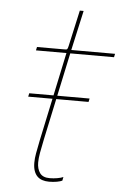

<svg xmlns="http://www.w3.org/2000/svg" viewBox="-51 -731 503 778"><g transform="rotate(5 200.0 -342.0)"><path d="M64 -327.5 67 -341.5H312.5L309.5 -327.5ZM178 8.5Q163 8.5 150.8 4.5Q138.5 0.5 130 -8Q121.5 -16.5 116.8 -30Q112 -43.5 112 -63Q112 -81 115.8 -101.8Q119.5 -122.5 126 -154.5L203 -517H79L82 -531H191Q196.5 -531 199.8 -531.2Q203 -531.5 204.5 -533Q206 -534.5 207 -537.5Q208 -540.5 209.5 -546.5L242 -693H257.5L221.5 -531H399.5L396.5 -517H218.5L142.5 -161Q135.5 -128 131.5 -105Q127.5 -82 127.5 -65.5Q127.5 -39 139.5 -22.5Q151.5 -6 179 -6Q195.5 -6 210.8 -8.8Q226 -11.5 234.5 -15.5L231.5 -0.5Q225 3 210 5.8Q195 8.5 178 8.5Z"/></g></svg>

Font: Epilogue Thin
Style: Italic
Weight: 250
Italic angle: -12°
Designer: Tyler Finck
Foundry: Etcetera Type Co
Version: Version 2.112